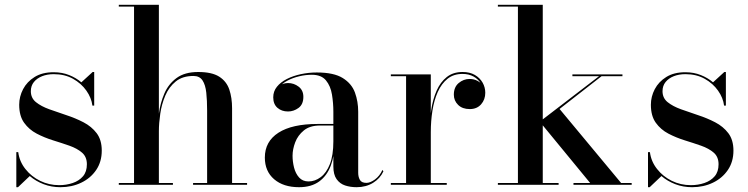

<svg xmlns="http://www.w3.org/2000/svg" viewBox="-20 -770 3117 800"><path d="M48 10V-136H56Q61 -97 85.8 -65.8Q110.5 -34.5 147.2 -16.5Q184 1.5 226.5 1.5Q256.5 1.5 283 -7.5Q309.5 -16.5 325.8 -35.5Q342 -54.5 342 -85.5Q342 -116.5 321.8 -134Q301.5 -151.5 269.5 -162.8Q237.5 -174 201.2 -185.2Q165 -196.5 133 -213.2Q101 -230 80.5 -258.5Q60 -287 60 -333.5Q60 -367.5 76.2 -398.5Q92.5 -429.5 124.2 -449.2Q156 -469 203.5 -469Q239 -469 268.2 -457.2Q297.5 -445.5 319 -427L366 -470H372.5V-330H365Q361 -362.5 339.8 -392.5Q318.5 -422.5 284 -441.8Q249.5 -461 204 -461Q177 -461 155.5 -452.5Q134 -444 121.2 -428.2Q108.5 -412.5 108.5 -390Q108.5 -361.5 130 -344.2Q151.5 -327 185.2 -314.8Q219 -302.5 256.5 -290.2Q294 -278 327.8 -260.5Q361.5 -243 382.8 -215Q404 -187 404 -142.5Q404 -96 380.8 -61.8Q357.5 -27.5 318.5 -8.8Q279.5 10 232 10Q194.5 10 161.8 -2.5Q129 -15 104 -36.5L55 10Z M475 0V-7.5H538.5V-742.5H475V-750H642V-7.5H700.5V0ZM784.5 0V-7.5H843V-309Q843 -351.5 839.5 -384Q836 -416.5 823.8 -435Q811.5 -453.5 786 -453.5Q740.5 -453.5 712.2 -430.5Q684 -407.5 668.8 -371.8Q653.5 -336 647.8 -296.2Q642 -256.5 642 -223.5L636.5 -220Q636.5 -255 642.2 -298Q648 -341 664.8 -380.2Q681.5 -419.5 715.5 -444.8Q749.5 -470 805.5 -470Q863 -470 893.5 -450.5Q924 -431 935.5 -396.8Q947 -362.5 947 -319V-7.5H1009.5V0Z M1466 10Q1440 10 1418 2.8Q1396 -4.5 1382.5 -23.5Q1369 -42.5 1369 -76.5V-304.5Q1369 -340.5 1363.2 -376Q1357.5 -411.5 1338.2 -435Q1319 -458.5 1279 -458.5Q1253.5 -458.5 1227 -452.2Q1200.5 -446 1178 -434.2Q1155.5 -422.5 1141.5 -405Q1127.5 -387.5 1127.5 -364.5H1119.5Q1119.5 -391.5 1138 -407.8Q1156.5 -424 1180 -424Q1204.5 -424 1224.2 -409Q1244 -394 1244 -366.5Q1244 -335 1223.8 -320.2Q1203.5 -305.5 1180 -305.5Q1153.5 -305.5 1136 -320.8Q1118.5 -336 1118.5 -364.5Q1118.5 -389.5 1133.8 -408.5Q1149 -427.5 1175 -440.8Q1201 -454 1233.5 -461Q1266 -468 1300 -468Q1371 -468 1408.2 -444.8Q1445.5 -421.5 1459 -384.2Q1472.5 -347 1472.5 -304.5V-50Q1472.5 -33 1479.5 -20.5Q1486.5 -8 1507 -8Q1522.5 -8 1542.2 -22.2Q1562 -36.5 1573.5 -62L1577.5 -56Q1564 -26.5 1534.5 -8.2Q1505 10 1466 10ZM1226 10Q1161 10 1122.2 -23.2Q1083.5 -56.5 1083.5 -113.5Q1083.5 -180.5 1140.2 -217Q1197 -253.5 1303.5 -253.5H1415.5V-247H1313Q1271 -247 1246 -226.5Q1221 -206 1210 -177Q1199 -148 1199 -121Q1199 -96.5 1205.2 -71.8Q1211.5 -47 1226.2 -30.5Q1241 -14 1265.5 -14Q1292.5 -14 1316.2 -31.8Q1340 -49.5 1354.5 -86.2Q1369 -123 1369 -181H1374.5Q1374.5 -123.5 1358.5 -80.5Q1342.5 -37.5 1309.8 -13.8Q1277 10 1226 10Z M1770 -219.5Q1770 -267 1776.8 -311.8Q1783.5 -356.5 1799.2 -392.2Q1815 -428 1841.5 -449Q1868 -470 1907.5 -470Q1937.5 -470 1958.5 -457.8Q1979.5 -445.5 1990.8 -425.8Q2002 -406 2002 -383.5Q2002 -355 1984.5 -335.2Q1967 -315.5 1937.5 -315.5Q1906.5 -315.5 1888.8 -333Q1871 -350.5 1871 -375.5Q1871 -407 1891.2 -424Q1911.5 -441 1936.5 -441Q1955 -441 1969.8 -433Q1984.5 -425 1993 -412Q2001.5 -399 2001.5 -383.5H1994Q1994 -404.5 1983.2 -422.5Q1972.5 -440.5 1953 -451.2Q1933.5 -462 1907 -462Q1870 -462 1844.8 -441.8Q1819.5 -421.5 1804 -386.8Q1788.5 -352 1781.8 -308.8Q1775 -265.5 1775 -219.5ZM1775 -460V-7.5H1841.5V0H1608.5V-7.5H1672V-452.5H1608.5V-460Z M2054.5 0V-7.5H2138V-742.5H2054.5V-750H2241.5V-7.5H2307.5V0ZM2369.5 0V-7.5H2439L2229 -263L2476 -452.5H2365V-460H2573.5V-452.5H2486.5L2311.5 -316L2568 -7.5H2612V0Z M2680 10V-136H2688Q2693 -97 2717.8 -65.8Q2742.5 -34.5 2779.2 -16.5Q2816 1.5 2858.5 1.5Q2888.5 1.5 2915 -7.5Q2941.5 -16.5 2957.8 -35.5Q2974 -54.5 2974 -85.5Q2974 -116.5 2953.8 -134Q2933.5 -151.5 2901.5 -162.8Q2869.5 -174 2833.2 -185.2Q2797 -196.5 2765 -213.2Q2733 -230 2712.5 -258.5Q2692 -287 2692 -333.5Q2692 -367.5 2708.2 -398.5Q2724.5 -429.5 2756.2 -449.2Q2788 -469 2835.5 -469Q2871 -469 2900.2 -457.2Q2929.5 -445.5 2951 -427L2998 -470H3004.5V-330H2997Q2993 -362.5 2971.8 -392.5Q2950.5 -422.5 2916 -441.8Q2881.5 -461 2836 -461Q2809 -461 2787.5 -452.5Q2766 -444 2753.2 -428.2Q2740.5 -412.5 2740.5 -390Q2740.5 -361.5 2762 -344.2Q2783.5 -327 2817.2 -314.8Q2851 -302.5 2888.5 -290.2Q2926 -278 2959.8 -260.5Q2993.5 -243 3014.8 -215Q3036 -187 3036 -142.5Q3036 -96 3012.8 -61.8Q2989.5 -27.5 2950.5 -8.8Q2911.5 10 2864 10Q2826.5 10 2793.8 -2.5Q2761 -15 2736 -36.5L2687 10Z"/></svg>

Font: BodoniModa_28ptMedium
Style: Regular
Weight: 500
Designer: Owen Earl
Foundry: indestructible type
Version: Version 2.004